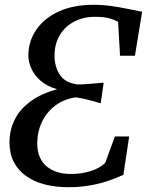

<svg xmlns="http://www.w3.org/2000/svg" viewBox="-20 -771 616 799"><path d="M264 8Q210.5 8 166 -3.5Q121.5 -15 88.5 -38.5Q55.5 -62 37.5 -96.8Q19.5 -131.5 19.5 -178Q19.5 -231 42 -274.8Q64.5 -318.5 109 -350.5Q153.5 -382.5 218 -399.5Q176.5 -411.5 150 -434.2Q123.5 -457 110.8 -485Q98 -513 98 -539Q98 -599 130.8 -647Q163.5 -695 224.2 -723Q285 -751 369 -751Q408 -751 444.5 -745.8Q481 -740.5 513.2 -733.8Q545.5 -727 571.5 -722L541.5 -539H479.5L471.5 -680Q452 -690.5 430.8 -695.8Q409.5 -701 375 -701Q326.5 -701 288.5 -681Q250.5 -661 228.8 -624.8Q207 -588.5 207 -539Q207 -494.5 228.2 -460.8Q249.5 -427 302.5 -419.5Q324.5 -419.5 352.2 -422Q380 -424.5 411.5 -427L399 -341Q367.5 -350.5 341.2 -357Q315 -363.5 294.5 -366Q244 -358 208.2 -330.2Q172.5 -302.5 153.8 -262Q135 -221.5 135 -174Q135 -141 145.8 -116.8Q156.5 -92.5 175.8 -77.2Q195 -62 220 -54.5Q245 -47 274 -47Q319.5 -47 357.2 -59Q395 -71 418 -93.5L458 -203H517.5L493.5 -43.5Q462 -29 426.8 -17.2Q391.5 -5.5 351.2 1.2Q311 8 264 8Z"/></svg>

Font: Merriweather 28pt
Style: Italic
Weight: 400
Italic angle: -7.8°
Version: Version 2.101